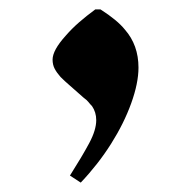

<svg xmlns="http://www.w3.org/2000/svg" viewBox="-20 -222 403 409"><path d="M152 167 129 152Q155 111 170 83Q185 55 185 34Q185 17 176 4Q172 0 168.5 -4.5Q165 -9 158 -14Q139 -31 128.5 -40Q118 -49 109 -58Q101 -67 96.5 -75.5Q92 -84 92 -95Q92 -115 120 -146Q133 -161 148.5 -174.5Q164 -188 183 -202H194Q230 -179 246 -159Q275 -126 275 -78Q275 -45 259.5 -2Q244 41 216.5 84.5Q189 128 152 167Z"/></svg>

Font: Noto Nastaliq Urdu SemiBold
Style: Regular
Weight: 600
Version: Version 3.007